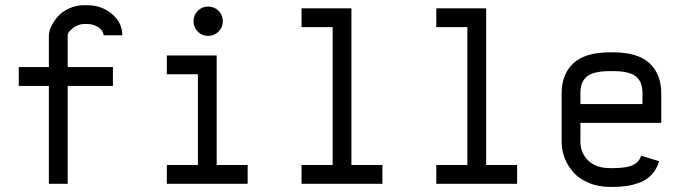

<svg xmlns="http://www.w3.org/2000/svg" viewBox="-20 -716 2665 748"><path d="M383.3 -578.6Q383.3 -595.2 364.5 -608.9Q345.7 -622.6 318.4 -622.6H308.6Q284.7 -622.6 264.2 -606.7Q243.7 -590.8 243.7 -578.1V-454.6H419.9V-381.3H243.7V0H170.4V-381.3H53.2V-454.6H170.4V-578.1Q170.4 -592.8 179.2 -612.1Q188 -631.3 204.1 -650.4Q220.2 -669.4 248 -682.6Q275.9 -695.8 308.6 -695.8H318.4Q375.5 -695.8 416 -661.9Q456.5 -627.9 456.5 -578.6Z M790.5 -690.4Q806.6 -690.4 819.8 -682.9Q833 -675.3 840.6 -662.1Q848.1 -648.9 848.1 -633.3Q848.1 -609.4 831.3 -592.8Q814.5 -576.2 790.8 -576.2Q767.1 -576.2 750.5 -592.8Q733.9 -609.4 733.9 -633.3Q733.9 -657.2 750.5 -673.8Q767.1 -690.4 790.5 -690.4ZM629.9 -500H824.2V-73.2H944.8V0H629.9V-73.2H751V-426.8H629.9Z M1154.8 -683.6H1349.1V-73.2H1469.7V0H1154.8V-73.2H1275.9V-610.4H1154.8Z M1679.7 -683.6H1874V-73.2H1994.6V0H1679.7V-73.2H1800.8V-610.4H1679.7Z M2482.9 -310.5V-351.1Q2482.9 -372.6 2478.3 -387.5Q2473.6 -402.3 2461.4 -414.6Q2449.2 -426.8 2425.8 -432.9Q2402.3 -439 2367.2 -439H2357.4Q2321.8 -439 2298.3 -432.9Q2274.9 -426.8 2262.7 -414.6Q2250.5 -402.3 2245.8 -387.5Q2241.2 -372.6 2241.2 -351.1V-310.5ZM2241.2 -237.3V-164.6Q2241.2 -120.6 2271.2 -90.8Q2301.3 -61 2357.4 -61H2367.2Q2421.4 -61 2445.8 -73Q2470.2 -85 2477.5 -109.4L2547.9 -87.9Q2538.6 -57.1 2519.5 -36.4Q2500.5 -15.6 2474.4 -5.6Q2448.2 4.4 2423.1 8.3Q2397.9 12.2 2367.2 12.2H2357.4Q2312.5 12.2 2275.6 -2.7Q2238.8 -17.6 2215.8 -42.5Q2192.9 -67.4 2180.4 -98.9Q2168 -130.4 2168 -164.6V-351.1Q2168 -427.2 2213.9 -469.7Q2259.8 -512.2 2357.4 -512.2H2367.2Q2464.8 -512.2 2510.5 -469.7Q2556.2 -427.2 2556.2 -351.1V-237.3Z"/></svg>

Font: Anka/Coder Condensed
Style: Regular
Weight: 400
Width: 4
Monospace: yes
Version: Version 1.100